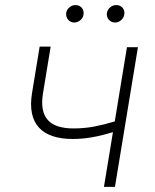

<svg xmlns="http://www.w3.org/2000/svg" viewBox="-20 -730 606 750"><path d="M105.1 -366.5 134.9 -547.9H177.9L148.1 -366.5Q142 -329.9 147 -303.6Q152 -277.3 167.3 -260.7Q182.5 -244 207.7 -236.2Q233 -228.3 267 -228.3Q308.9 -228.3 347.7 -235.6Q386.4 -242.9 428.3 -255.7L475.9 -545.5H518.8L429 0H386L421.2 -213.8Q397.7 -206.7 377.3 -201.7Q356.9 -196.7 337.9 -193.5Q318.9 -190.3 300.8 -188.7Q282.7 -187.1 263.8 -187.1Q219.1 -187.1 185.9 -198.2Q152.7 -209.2 132.3 -231.4Q111.9 -253.6 104.8 -287.3Q97.7 -321 105.1 -366.5ZM397.7 -680Q398.8 -686.4 402.2 -691.9Q405.5 -697.4 410.5 -701.5Q415.5 -705.6 421.3 -707.9Q427.2 -710.2 433.6 -710.2Q441.4 -710.2 448 -707.4Q454.5 -704.5 459 -699.4Q463.4 -694.2 465.2 -687.3Q467 -680.4 465.2 -672.2Q463.1 -660.2 452.9 -651.1Q442.8 -642 429 -642Q421.5 -642 415.1 -645.2Q408.7 -648.4 404.5 -653.6Q400.2 -658.7 398.3 -665.7Q396.3 -672.6 397.7 -680ZM238.6 -680Q239.7 -686.4 243.1 -691.9Q246.4 -697.4 251.4 -701.5Q256.4 -705.6 262.3 -707.9Q268.1 -710.2 274.5 -710.2Q282.7 -710.2 289.1 -707.2Q295.5 -704.2 299.7 -699.2Q304 -694.2 305.8 -687.3Q307.5 -680.4 306.1 -672.2Q305.4 -666.5 302.2 -661Q299 -655.5 294 -651.3Q289.1 -647 282.8 -644.5Q276.6 -642 269.9 -642Q262.4 -642 256.2 -645.1Q250 -648.1 245.7 -653.4Q241.5 -658.7 239.5 -665.7Q237.6 -672.6 238.6 -680Z"/></svg>

Font: Inter P Extra Light
Style: Italic
Weight: 200
Italic angle: 9.39999°
Designer: Rasmus Andersson
Foundry: rsms
Version: Version 3.018;git-588b23468